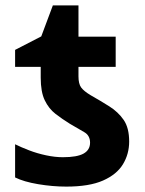

<svg xmlns="http://www.w3.org/2000/svg" viewBox="-20 -682 537 712"><path d="M226 10Q175 10 121.5 1Q68 -8 36 -24V-147Q58 -136 88 -124.5Q118 -113 151 -106Q184 -99 213 -99Q266 -99 290 -112.5Q314 -126 314 -153Q314 -180 291.5 -192.5Q269 -205 239 -223Q210 -241 185.5 -260Q161 -279 146 -310Q131 -341 131 -394V-434H36V-497L133 -547L176 -662H271V-546H409V-434H271V-399Q271 -371 281 -357.5Q291 -344 316 -329Q353 -308 385.5 -287.5Q418 -267 438.5 -237.5Q459 -208 459 -157Q459 -111 436 -73Q413 -35 362 -12.5Q311 10 226 10Z"/></svg>

Font: RS Noto Sans
Style: Bold
Weight: 700
Designer: Monotype Design Team
Foundry: Monotype Imaging Inc.
Version: Version 3.10